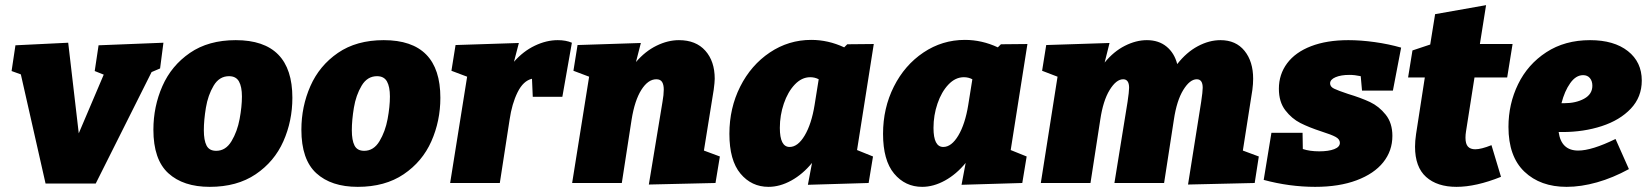

<svg xmlns="http://www.w3.org/2000/svg" viewBox="-20 -711 6399 746"><path d="M363 -535 615 -545 602 -445 569 -431 352 2H157L61 -422L25 -435L40 -535L245 -545L286 -193L383 -421L348 -435Z M1116 -331Q1116 -241 1081 -162Q1046 -83 973.5 -34Q901 15 795 15Q692 15 634 -38Q576 -91 576 -207Q576 -297 611 -376.5Q646 -456 718 -505.5Q790 -555 896 -555Q1116 -555 1116 -331ZM772 -205Q772 -166 782.5 -145.5Q793 -125 820 -125Q857 -125 879.5 -162.5Q902 -200 911 -248.5Q920 -297 920 -336Q920 -374 908.5 -394.5Q897 -415 870 -415Q832 -415 810 -378Q788 -341 780 -292.5Q772 -244 772 -205Z M1691 -331Q1691 -241 1656 -162Q1621 -83 1548.5 -34Q1476 15 1370 15Q1267 15 1209 -38Q1151 -91 1151 -207Q1151 -297 1186 -376.5Q1221 -456 1293 -505.5Q1365 -555 1471 -555Q1691 -555 1691 -331ZM1347 -205Q1347 -166 1357.5 -145.5Q1368 -125 1395 -125Q1432 -125 1454.5 -162.5Q1477 -200 1486 -248.5Q1495 -297 1495 -336Q1495 -374 1483.5 -394.5Q1472 -415 1445 -415Q1407 -415 1385 -378Q1363 -341 1355 -292.5Q1347 -244 1347 -205Z M2202 -545 2165 -335H2050L2047 -405Q2013 -397 1991 -352.5Q1969 -308 1960 -246L1922 0H1729L1795 -413L1734 -436L1750 -536L1996 -544L1977 -471Q2013 -512 2058 -533.5Q2103 -555 2147 -555Q2179 -555 2202 -545Z M2715 -126 2777 -103 2760 0 2501 6 2554 -315Q2559 -343 2559 -363Q2559 -382 2552.5 -392.5Q2546 -403 2530 -403Q2498 -403 2472 -362Q2446 -321 2434 -246L2396 0H2203L2269 -413L2208 -436L2224 -536L2470 -544L2451 -470Q2487 -512 2531 -533.5Q2575 -555 2618 -555Q2684 -555 2720.5 -514Q2757 -473 2757 -405Q2757 -392 2753 -362Z M3375 -540 3310 -128 3372 -103 3355 0 3119 7 3135 -78Q3099 -34 3054.5 -9.5Q3010 15 2966 15Q2900 15 2857 -36.5Q2814 -88 2814 -191Q2814 -291 2856 -374.5Q2898 -458 2971 -507Q3044 -556 3132 -556Q3198 -556 3260 -527L3272 -539ZM3145 -303 3161 -403Q3146 -411 3128 -411Q3095 -411 3068 -382.5Q3041 -354 3025.5 -308.5Q3010 -263 3010 -214Q3010 -140 3048 -140Q3080 -140 3106.5 -184.5Q3133 -229 3145 -303Z M3972 -540 3907 -128 3969 -103 3952 0 3716 7 3732 -78Q3696 -34 3651.5 -9.5Q3607 15 3563 15Q3497 15 3454 -36.5Q3411 -88 3411 -191Q3411 -291 3453 -374.5Q3495 -458 3568 -507Q3641 -556 3729 -556Q3795 -556 3857 -527L3869 -539ZM3742 -303 3758 -403Q3743 -411 3725 -411Q3692 -411 3665 -382.5Q3638 -354 3622.5 -308.5Q3607 -263 3607 -214Q3607 -140 3645 -140Q3677 -140 3703.5 -184.5Q3730 -229 3742 -303Z M4809 -126 4871 -103 4855 0 4596 6 4647 -315Q4653 -355 4653 -370Q4653 -403 4630 -403Q4603 -403 4577.5 -361.5Q4552 -320 4541 -246L4503 0H4310L4361 -315Q4367 -355 4367 -370Q4367 -403 4344 -403Q4317 -403 4291.5 -361.5Q4266 -320 4255 -246L4217 0H4024L4089 -413L4029 -436L4045 -536L4291 -544L4272 -468Q4307 -511 4350.5 -533Q4394 -555 4436 -555Q4482 -555 4512.5 -530Q4543 -505 4554 -462Q4590 -508 4634 -531.5Q4678 -555 4722 -555Q4782 -555 4815.5 -513.5Q4849 -472 4849 -405Q4849 -385 4846 -362Z M5148 -387Q5148 -374 5163.5 -366.5Q5179 -359 5218 -346Q5268 -331 5303 -314.5Q5338 -298 5364 -265.5Q5390 -233 5390 -183Q5390 -125 5354.5 -80.5Q5319 -36 5251 -10.5Q5183 15 5090 15Q4990 15 4890 -12L4920 -195H5041L5042 -132Q5069 -123 5106 -123Q5142 -123 5164 -131.5Q5186 -140 5186 -156Q5186 -170 5169.5 -179Q5153 -188 5115 -200Q5066 -216 5032.5 -233Q4999 -250 4974 -282.5Q4949 -315 4949 -366Q4949 -422 4981 -465Q5013 -508 5074 -531.5Q5135 -555 5219 -555Q5267 -555 5321 -547.5Q5375 -540 5424 -526L5392 -359H5272L5267 -415Q5244 -420 5223 -420Q5190 -420 5169 -411Q5148 -402 5148 -387Z M5709 -410 5676 -200Q5674 -188 5674 -176Q5674 -152 5683.5 -141.5Q5693 -131 5712 -131Q5735 -131 5775 -147L5812 -24Q5715 15 5639 15Q5564 15 5521 -23.5Q5478 -62 5478 -141Q5478 -163 5482 -190L5516 -410H5451L5468 -515L5537 -538L5556 -656L5754 -691L5730 -540H5857L5836 -410Z M6051 -198H6036Q6046 -126 6112 -126Q6165 -126 6257 -171L6309 -54Q6247 -20 6185 -2.5Q6123 15 6067 15Q5965 15 5903 -44Q5841 -103 5841 -218Q5841 -307 5878.5 -384Q5916 -461 5988 -508Q6060 -555 6158 -555Q6251 -555 6305 -512.5Q6359 -470 6359 -398Q6359 -334 6316.5 -289Q6274 -244 6203.5 -221Q6133 -198 6051 -198ZM6047 -310H6058Q6103 -310 6135 -327.5Q6167 -345 6167 -378Q6167 -396 6157.5 -407.5Q6148 -419 6131 -419Q6103 -419 6081 -388Q6059 -357 6047 -310Z"/></svg>

Font: Bitter Pro Black
Style: Italic
Weight: 900
Italic angle: -9°
Designer: Sol Matas, and Bitter project Authors
Foundry: Sol Matas
Version: Version 1.010